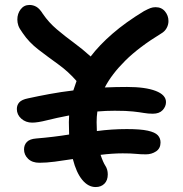

<svg xmlns="http://www.w3.org/2000/svg" viewBox="-20 -739 740 775"><path d="M139 -82Q110 -82 93.5 -98Q77 -114 77 -136Q77 -154 88.5 -166Q100 -178 126 -180Q162 -183 195 -187Q228 -191 259 -196Q258 -220 258 -246Q258 -260 259 -273Q207 -263 169.5 -253.5Q132 -244 110 -244Q84 -244 66 -260Q48 -276 48 -299Q48 -315 58 -326Q68 -337 93 -342Q134 -351 180 -359.5Q226 -368 276 -374Q282 -393 289 -412Q256 -450 215 -479.5Q174 -509 135.5 -538.5Q97 -568 72 -605Q58 -624 54 -636Q50 -648 50 -660Q50 -684 63.5 -701.5Q77 -719 99 -719Q114 -719 127 -711.5Q140 -704 153 -683Q177 -648 209.5 -620.5Q242 -593 277.5 -567Q313 -541 346 -511Q381 -557 434 -603Q487 -649 561 -694Q578 -703 587.5 -706.5Q597 -710 608 -710Q632 -710 646 -693Q660 -676 660 -654Q660 -639 652.5 -625.5Q645 -612 631 -604Q541 -549 486 -494.5Q431 -440 403 -386Q449 -388 493 -388Q567 -388 608.5 -372Q650 -356 650 -327Q650 -309 636.5 -294.5Q623 -280 597 -280Q578 -280 561 -283Q544 -286 517 -289Q490 -292 443 -292Q408 -292 373 -289Q370 -268 370 -246Q370 -227 371 -210Q401 -214 431 -216Q461 -218 492 -218Q547 -218 576.5 -211.5Q606 -205 617 -193Q628 -181 628 -164Q628 -140 610 -128Q592 -116 569 -116Q547 -116 528 -118Q509 -120 475 -120Q455 -120 432.5 -118.5Q410 -117 386 -114Q396 -84 405.5 -69.5Q415 -55 415 -35Q415 -11 401.5 2.5Q388 16 366 16Q336 16 312 -13Q288 -42 274 -97Q236 -91 201.5 -86.5Q167 -82 139 -82Z"/></svg>

Font: Shantell Sans Normal
Style: Regular
Weight: 500
Designer: Stephen Nixon, Anya Danilova, Shantell Martin
Foundry: Arrow Type
Version: Version 1.009;[a7da0bfa3]